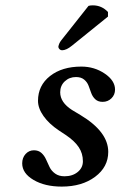

<svg xmlns="http://www.w3.org/2000/svg" viewBox="-20 -688 450 718"><path d="M63 -77.1Q63 -98.1 75.7 -112.1Q88.4 -126 106.9 -126Q124 -126 135 -116Q146 -106 152.3 -91.6Q158.7 -77.1 165.5 -63Q172.4 -48.8 186.3 -38.8Q200.2 -28.8 221.2 -28.8Q251 -28.8 270.5 -44.7Q290 -60.5 290 -85Q290 -114.3 274.4 -137.7Q258.8 -161.1 226.1 -183.1L200.2 -200.2Q163.6 -224.6 142.8 -253.9Q122.1 -283.2 122.1 -311Q122.1 -368.2 167 -403.6Q211.9 -439 284.2 -439Q333 -439 371.6 -412.8Q410.2 -386.7 410.2 -353Q410.2 -333.5 396.7 -320.3Q383.3 -307.1 363.8 -307.1Q346.7 -307.1 336.4 -316.7Q326.2 -326.2 321.3 -339.8Q316.4 -353.5 311.3 -367.2Q306.2 -380.9 294.7 -390.4Q283.2 -399.9 264.2 -399.9Q239.3 -399.9 222.2 -383.8Q205.1 -367.7 205.1 -342.8Q205.1 -305.2 249 -276.9L280.8 -257.8Q384.8 -195.3 384.8 -120.1Q384.8 -63.5 335.7 -26.9Q286.6 9.8 210.9 9.8Q147.9 9.8 105.5 -15.1Q63 -40 63 -77.1ZM311 -666Q316.9 -668 327.1 -668Q360.4 -668 383.8 -643.1V-626L249 -517.1Q228 -500 211.9 -500Q206.5 -500 202.4 -504.2Q198.2 -508.3 198.2 -513.2Q200.2 -525.9 209 -537.1Z"/></svg>

Font: Common Serif SemiBold
Style: Italic
Weight: 600
Italic angle: -12°
Designer: Philipp H. Poll, Khaled Hosny
Foundry: Stefan Peev, Context Ltd.
Version: Version 1.026